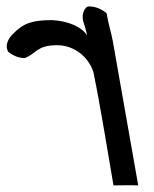

<svg xmlns="http://www.w3.org/2000/svg" viewBox="-62 -550 467 582"><path d="M357 12C331 11 308 12 282 12C262 -103 244 -220 221 -332C207 -376 164 -413 111 -413C49 -413 48 -387 13 -374C-5 -374 -22 -381 -37 -393C-49 -414 -35 -435 -23 -447C10 -481 38 -489 96 -489C143 -487 188 -468 202 -442C200 -454 196 -467 192 -480C184 -502 191 -522 203 -530C225 -533 248 -521 261 -510C266 -480 275 -452 280 -425Z"/></svg>

Font: Snowfall
Style: RevObl
Weight: 400
Designer: Jasper
Foundry: Cannot Into Space Fonts
Version: Version 0.9